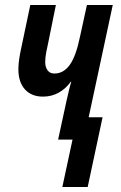

<svg xmlns="http://www.w3.org/2000/svg" viewBox="-20 -562 488 773"><path d="M231 191 272 0H214L248 -157Q253 -177 257 -195.5Q261 -214 267 -233H265Q245 -205 216.5 -189Q188 -173 153 -173Q107 -173 80.5 -202Q54 -231 54 -284Q54 -303 57.5 -326Q61 -349 66 -371L102 -542H205L175 -394Q170 -372 166 -351Q162 -330 162 -312Q162 -292 171.5 -279Q181 -266 199 -266Q236 -266 261 -301Q286 -336 302 -414L330 -542H434L337 -90H393L333 191Z"/></svg>

Font: Noto Sans ExtraCondensed SemiBold
Style: Italic
Weight: 600
Width: 2
Italic angle: -12°
Designer: Monotype Design Team
Foundry: Monotype Imaging Inc.
Version: Version 2.013; ttfautohint (v1.8.4.7-5d5b)